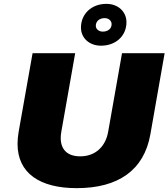

<svg xmlns="http://www.w3.org/2000/svg" viewBox="-20 -964 874 996"><path d="M504 -727C581 -727 636 -778 636 -849C636 -904 592 -944 532 -944C455 -944 400 -892 400 -821C400 -766 444 -727 504 -727ZM513 -800C492 -800 477 -814 477 -830C477 -854 496 -870 523 -870C544 -870 559 -856 559 -839C559 -815 540 -800 513 -800ZM378 12C592 12 727 -80 760 -267L834 -688H613L541 -280C528 -206 477 -153 396 -153C327 -153 295 -191 295 -248C295 -258 296 -269 298 -280L370 -688H149L77 -282C73 -259 71 -238 71 -218C71 -65 187 12 378 12Z"/></svg>

Font: Archivo Black
Style: Italic
Weight: 900
Italic angle: -10°
Designer: Hector Gatti
Foundry: Omnibus-Type
Version: Version 2.001